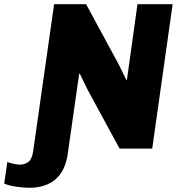

<svg xmlns="http://www.w3.org/2000/svg" viewBox="-140 -706 853 912"><path d="M-105 63Q-95 68 -76.5 72Q-58 76 -46 76Q-21 76 -4 62Q13 48 18 9L117 -686H269L425 -398L460 -326L463 -328L513 -686H680L583 0H428L275 -282L239 -356L236 -355L182 23Q171 105 124 145.5Q77 186 -2 186Q-29 186 -64.5 180.5Q-100 175 -120 166Z"/></svg>

Font: Chivo ExtraBold Italic
Style: Regular
Weight: 800
Italic angle: -8.05°
Designer: Hector Gatti
Foundry: Omnibus-Type
Version: Version 1.007